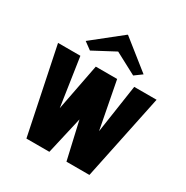

<svg xmlns="http://www.w3.org/2000/svg" viewBox="-217 -1179 1321 1362"><g transform="rotate(30 443.5 -498.5)"><path d="M185 0 40 -700H223L282 -305L356 -688H531L605 -303L664 -700H847L701 0H513L443 -306L373 0ZM263 -766 203 -810 438 -997H442L677 -810L617 -766L440 -860Z"/></g></svg>

Font: Panamera Black
Style: Regular
Weight: 900
Designer: Bastien Sozeau
Foundry: NBR — Bastien Sozeau
Version: Version 3.002; ttfautohint (v1.8.4.7-5d5b);gftools[0.9.33]